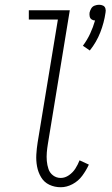

<svg xmlns="http://www.w3.org/2000/svg" viewBox="-20 -778 472 806"><path d="M357 -566Q385 -601 401 -642Q417 -683 423 -725Q425 -734 422.5 -742.5Q420 -751 412.5 -754.5Q405 -758 396 -758Q387 -758 377.5 -754.5Q368 -751 363 -742.5Q358 -734 356 -725Q355 -717 356.5 -709Q358 -701 364.5 -696.5Q371 -692 379 -692Q371 -664 358.5 -637Q346 -610 328 -586ZM235 8Q260 8 284.5 -5Q309 -18 325.5 -40.5Q342 -63 353 -87L314 -105Q307 -87 296.5 -70.5Q286 -54 269.5 -42.5Q253 -31 235 -31Q217 -31 203 -41.5Q189 -52 183.5 -68.5Q178 -85 176.5 -102.5Q175 -120 176.5 -138Q178 -156 181 -174L273 -735H101V-696H223L138 -180Q134 -155 132.5 -129.5Q131 -104 135.5 -79.5Q140 -55 152.5 -34Q165 -13 187 -2.5Q209 8 235 8Z"/></svg>

Font: Iosevka Sparkle Extralight
Style: Italic
Weight: 200
Italic angle: -9°
Designer: Belleve Invis
Foundry: Belleve Invis
Version: Version 4.5.0; ttfautohint (v1.8.3)